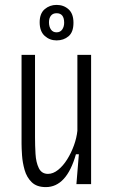

<svg xmlns="http://www.w3.org/2000/svg" viewBox="-20 -752 463 784"><path d="M167 12Q130 12 109.5 -8Q89 -28 80.5 -58Q72 -88 70 -117.5Q68 -147 68 -165V-528H123V-191Q123 -158 125 -123.5Q127 -89 138.5 -65.5Q150 -42 176 -42Q197 -42 217.5 -58.5Q238 -75 254.5 -101.5Q271 -128 282 -158.5Q293 -189 296 -218V-528H352V0H292L302 -122H290Q252 12 167 12ZM211 -587Q183 -587 162.5 -605.5Q142 -624 142 -661Q142 -697 162.5 -714.5Q183 -732 211 -732Q240 -732 260 -714Q280 -696 280 -659Q280 -621 260 -604Q240 -587 211 -587ZM211 -620Q226 -620 234 -631.5Q242 -643 242 -659Q242 -698 211 -698Q196 -698 188 -688Q180 -678 180 -661Q180 -643 188 -631.5Q196 -620 211 -620Z"/></svg>

Font: Bricolage Grotesque 10pt Condensed ExtraLight
Style: Regular
Weight: 200
Width: 3
Designer: Mathieu Triay
Foundry: Atelier Triay
Version: Version 1.000; ttfautohint (v1.8.4.7-5d5b);gftools[0.9.32]